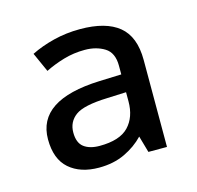

<svg xmlns="http://www.w3.org/2000/svg" viewBox="-62 -787 482 469"><g transform="rotate(-15 178.5 -552.5)"><path d="M177 -722Q242 -722 275 -695Q308 -668 308 -609V-389H261L249 -431Q229 -410 200.5 -396.5Q172 -383 135 -383Q88 -383 60 -407.5Q32 -432 32 -482Q32 -581 190 -587L246 -589V-611Q246 -644 225 -657Q204 -670 175 -670Q147 -670 121.5 -662.5Q96 -655 74 -644L52 -693Q78 -706 110 -714Q142 -722 177 -722ZM246 -544 198 -542Q138 -540 117 -524.5Q96 -509 96 -482Q96 -456 110.5 -445Q125 -434 150 -434Q201 -434 223.5 -457.5Q246 -481 246 -521Z"/></g></svg>

Font: Noto Sans
Style: Regular
Weight: 400
Designer: Monotype Design Team
Foundry: Monotype Imaging Inc.
Version: Version 1.902